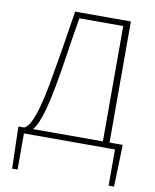

<svg xmlns="http://www.w3.org/2000/svg" viewBox="-99 -801 873 1082"><g transform="rotate(10 337.5 -259.5)"><path d="M77 0H598V207H629L636 -13V-33H40V-13L46 207H77ZM523 -23H561V-726H242C216 -558 200 -458 172 -301C134 -97 101 -46 73 -33L101 -15C133 -33 167 -77 207 -292C234 -440 246 -542 272 -693H523Z"/></g></svg>

Font: Source Han Sans JP VF
Style: Regular
Weight: 250
Designer: Ryoko NISHIZUKA 西塚涼子 (kana, bopomofo & ideographs); Paul D. Hunt (Latin, Greek & Cyrillic); Sandoll Communications 산돌커뮤니
Foundry: Adobe
Version: Version 2.004;hotconv 1.0.118;makeotfexe 2.5.65603